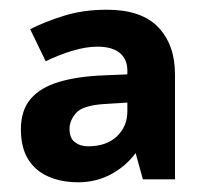

<svg xmlns="http://www.w3.org/2000/svg" viewBox="-20 -742 423 395"><path d="M200 -722Q271 -722 305.5 -686Q340 -650 340 -589V-373H274L259 -427Q238 -399 207.5 -383Q177 -367 141 -367Q106 -367 79 -379Q52 -391 37.5 -415Q23 -439 23 -476Q23 -515 43 -538.5Q63 -562 101.5 -573.5Q140 -585 194 -587L242 -589V-597Q242 -620 226.5 -633Q211 -646 180 -646Q158 -646 130.5 -638Q103 -630 74 -616L42 -682Q74 -698 113 -710Q152 -722 200 -722ZM194 -528Q150 -525 136.5 -509.5Q123 -494 123 -477Q123 -458 134 -449.5Q145 -441 161 -441Q199 -441 220.5 -461.5Q242 -482 242 -513V-531Z"/></svg>

Font: Noto Sans Devanagari
Style: Bold
Weight: 700
Version: Version 2.003